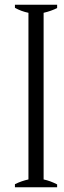

<svg xmlns="http://www.w3.org/2000/svg" viewBox="-20 -790 269 810"><path d="M43 -13C43 -13 43 0 43 0C43 0 221 0 221 0C221 0 221 -12 221 -12C202 -22 183 -29 164 -33C164 -33 164 -736 164 -736C186 -741 205 -748 221 -756C221 -756 221 -770 221 -770C221 -770 43 -770 43 -770C43 -770 43 -757 43 -757C61 -747 80 -740 100 -736C100 -736 100 -33 100 -33C82 -29 63 -23 43 -13Z"/></svg>

Font: BUSH 25 TRIRONG 0515 A
Style: Regular
Weight: 400
Designer: Katatrad Team
Foundry: CadsonDemak